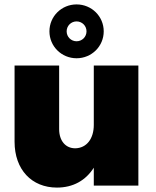

<svg xmlns="http://www.w3.org/2000/svg" viewBox="-20 -841 708 870"><path d="M327 -577C395 -577 450 -631 450 -699C450 -767 395 -821 327 -821C259 -821 204 -767 204 -699C204 -631 259 -577 327 -577ZM327 -744C352 -744 372 -724 372 -699C372 -674 352 -654 327 -654C302 -654 282 -674 282 -699C282 -724 302 -744 327 -744ZM405 -544V-275C405 -213 373 -170 321 -169C277 -169 248 -203 248 -256V-544H46V-199C46 -72 124 9 238 9C311 9 368 -23 405 -81V0H607V-544Z"/></svg>

Font: Montserrat ExtraBold
Style: Regular
Weight: 800
Designer: Julieta Ulanovsky
Foundry: Julieta Ulanovsky
Version: Version 4.000